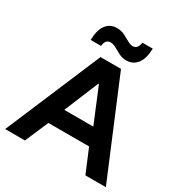

<svg xmlns="http://www.w3.org/2000/svg" viewBox="-199 -1029 1121 1178"><g transform="rotate(30 361.5 -440.0)"><path d="M5 0 290.8 -675H435.8L718.3 0H573.3L504.2 -165H215.8L145 0ZM260 -283.3H465.8L365 -526.7H360.8ZM185.8 -735.8Q187.5 -808.3 215.4 -844.2Q243.3 -880 290.8 -880Q320.8 -880 344.6 -867.9Q368.3 -855.8 389.2 -843.8Q410 -831.7 428.3 -831.7Q462.5 -831.7 469.2 -880H542.5Q540.8 -808.3 512.5 -772.1Q484.2 -735.8 436.7 -735.8Q408.3 -735.8 384.6 -747.9Q360.8 -760 340 -772.1Q319.2 -784.2 300 -784.2Q282.5 -784.2 272.1 -772.5Q261.7 -760.8 259.2 -735.8Z"/></g></svg>

Font: Funnel Display
Style: Bold
Weight: 700
Designer: NORD ID, Kristian Moeller
Foundry: Dicotype
Version: Version 1.000